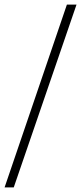

<svg xmlns="http://www.w3.org/2000/svg" viewBox="-69 -763 354 838"><path d="M-49 55 223 -743H265L-9 55Z"/></svg>

Font: Saira Ultra Condensed ExLight
Style: Italic
Weight: 200
Width: 1
Italic angle: -12°
Designer: Hector Gatti with collaboration of the Omnibus-Type team
Foundry: Omnibus-Type
Version: Version 1.001; ttfautohint (v1.8)